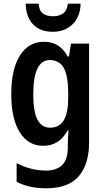

<svg xmlns="http://www.w3.org/2000/svg" viewBox="-20 -779 568 1039"><path d="M218 -553Q260 -553 291.5 -534Q323 -515 347 -473H353L364 -543H462V-9Q462 111 405.5 175.5Q349 240 229 240Q138 240 70 205V104Q148 144 229 144Q286 144 316.5 114Q347 84 347 17V4Q347 -32 351 -73H346Q301 10 214 10Q133 10 87 -63Q41 -136 41 -269Q41 -405 88 -479Q135 -553 218 -553ZM249 -454Q160 -454 160 -267Q160 -176 182.5 -132Q205 -88 251 -88Q300 -88 324.5 -127Q349 -166 349 -250V-274Q349 -369 325 -411.5Q301 -454 249 -454ZM416 -759Q415 -689 373 -648Q331 -607 266 -607Q199 -607 160 -646Q121 -685 119 -759H189Q192 -721 212.5 -706Q233 -691 267 -691Q299 -691 321 -706Q343 -721 347 -759Z"/></svg>

Font: Noto Sans Myanmar Condensed SemiBold
Style: Regular
Weight: 600
Width: 3
Designer: Monotype Design Team
Foundry: Monotype Imaging Inc.
Version: Version 2.107; ttfautohint (v1.8.4.7-5d5b)